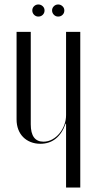

<svg xmlns="http://www.w3.org/2000/svg" viewBox="-20 -842 435 862"><path d="M274.6 -286.9H276.6V-256.9V0H340.4V-699H276.6V-325.2Q276.6 -302.5 268.8 -281.4Q261 -260.2 247.1 -243.3Q233.2 -226.4 214.6 -216.1Q195.9 -205.9 175.1 -205.9Q146.9 -205.9 132.5 -225.2Q118.1 -244.6 118.1 -283.9V-699H54.4V-305.6Q54.4 -281.2 62.1 -260.9Q69.9 -240.5 84 -226.4Q98.1 -212.2 117.8 -204.4Q137.4 -196.5 161.5 -196.5Q201.5 -196.5 230.1 -219.3Q258.6 -242.1 274.6 -286.9ZM125 -795.2Q125 -783.8 132.9 -775.7Q140.9 -767.6 152 -767.6Q164.1 -767.6 172.1 -775.6Q180 -783.5 180 -795.2Q180 -806.4 171.8 -814.1Q163.5 -821.9 152 -821.9Q140.9 -821.9 132.9 -814.1Q125 -806.4 125 -795.2ZM213.8 -795.2Q213.8 -784.1 221.7 -775.9Q229.6 -767.6 241.1 -767.6Q252.9 -767.6 260.8 -775.4Q268.8 -783.1 268.8 -795.2Q268.8 -806.4 260.5 -814.1Q252.2 -821.9 241.1 -821.9Q229.6 -821.9 221.7 -813.9Q213.8 -806 213.8 -795.2Z"/></svg>

Font: Moniqa Black
Style: Regular
Weight: 900
Designer: Rajesh Rajput
Foundry: Rajesh Rajput
Version: Version 1.000